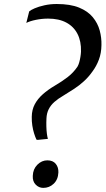

<svg xmlns="http://www.w3.org/2000/svg" viewBox="-20 -904 514 934"><path d="M157.5 -224.5Q151.5 -237 146 -254.5Q140.5 -272 137.2 -293Q134 -314 134.5 -336Q135 -370 149 -396.5Q163 -423 188 -445.2Q213 -467.5 247 -487.5Q282 -508 309.8 -529.5Q337.5 -551 357 -580Q362 -588.5 365.5 -601Q369 -613.5 371.2 -627.2Q373.5 -641 374 -653Q375.5 -703 357 -739Q338.5 -775 302.5 -794.2Q266.5 -813.5 214 -813.5Q184 -813.5 154.8 -807.5Q125.5 -801.5 108 -792.5L122 -848.5Q129 -855 148.5 -863.5Q168 -872 196 -878.2Q224 -884.5 256 -884.5Q322 -884.5 364.8 -867Q407.5 -849.5 431.5 -820.2Q455.5 -791 465 -755.8Q474.5 -720.5 473.5 -685Q473 -645.5 461 -613.8Q449 -582 430 -556.5Q411 -529.5 388.2 -508.8Q365.5 -488 340.2 -471.5Q315 -455 288.5 -439Q262.5 -424 244.5 -408Q226.5 -392 216.8 -372.5Q207 -353 206 -327.5Q205 -308.5 205.5 -289.2Q206 -270 208 -254.2Q210 -238.5 213 -228.5L163.5 -223.5ZM139.5 -48.5Q140.5 -81.5 161.8 -102.8Q183 -124 210 -124Q237.5 -124 251.2 -107Q265 -90 264 -65Q262.5 -30.5 241.2 -10.2Q220 10 190.5 10Q169 10 153.5 -6Q138 -22 139.5 -48.5Z"/></svg>

Font: Merriweather 72pt Medium
Style: Italic
Weight: 500
Italic angle: -7.8°
Version: Version 2.101